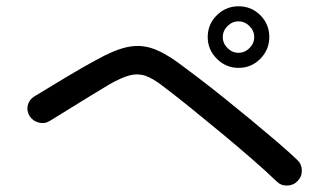

<svg xmlns="http://www.w3.org/2000/svg" viewBox="-20 -699 1040 611"><path d="M860 -122Q829 -152 782.5 -192.5Q736 -233 683.5 -276.5Q631 -320 582 -359.5Q533 -399 497 -426Q466 -450 442 -458Q418 -466 392 -459Q366 -452 329 -431Q302 -415 264.5 -392Q227 -369 192.5 -347.5Q158 -326 138 -314Q122 -304 103 -309Q84 -314 74 -330Q64 -347 68.5 -364.5Q73 -382 89 -392Q104 -401 129.5 -416.5Q155 -432 184 -449.5Q213 -467 240 -482.5Q267 -498 286 -508Q341 -539 382 -548.5Q423 -558 461.5 -546Q500 -534 549 -498Q575 -479 613 -450Q651 -421 694 -386.5Q737 -352 780.5 -316Q824 -280 862 -247.5Q900 -215 926 -190Q940 -177 940.5 -157Q941 -137 927 -123Q914 -109 894 -108.5Q874 -108 860 -122ZM739 -483Q699 -483 670 -512Q641 -541 641 -581Q641 -622 670 -650.5Q699 -679 739 -679Q780 -679 808.5 -650.5Q837 -622 837 -581Q837 -541 808.5 -512Q780 -483 739 -483ZM739 -531Q759 -531 774 -546Q789 -561 789 -581Q789 -601 774 -616Q759 -631 739 -631Q719 -631 704 -616Q689 -601 689 -581Q689 -561 704 -546Q719 -531 739 -531Z"/></svg>

Font: Zen Maru Gothic Medium
Style: Regular
Weight: 500
Designer: Yoshimichi Ohira
Foundry: Positype
Version: Version 1.001